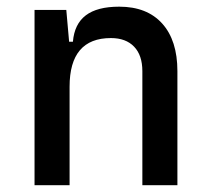

<svg xmlns="http://www.w3.org/2000/svg" viewBox="-20 -547 626 567"><path d="M400.4 0V-336.9Q400.4 -383.8 376 -409.2Q351.6 -434.6 307.6 -434.6Q185.5 -434.6 185.5 -291L155.3 -423.8H195.3Q199.7 -476.1 233.4 -501.7Q267.1 -527.3 332 -527.3Q414.1 -527.3 459 -477.5Q503.9 -427.7 503.9 -336.9V0ZM82 0V-517.6H175.8L185.5 -408.2V0Z"/></svg>

Font: Cascadia Mono
Style: Regular
Weight: 400
Monospace: yes
Designer: Aaron Bell
Foundry: Saja Typeworks
Version: Version 2404.023